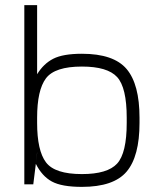

<svg xmlns="http://www.w3.org/2000/svg" viewBox="-20 -720 640 750"><path d="M75 0H110L120 -80L125 -125V-700H75ZM125 -430V-260Q125 -368 159.5 -414Q194 -460 300 -460Q400 -460 437.5 -419Q475 -378 475 -260V-250H525V-260Q525 -391 474.5 -450.5Q424 -510 300 -510Q226 -510 188 -490.5Q150 -471 125 -430ZM120 -80Q144 -32 182.5 -11Q221 10 300 10Q424 10 474.5 -49.5Q525 -109 525 -240V-250H475V-240Q475 -122 437.5 -81Q400 -40 300 -40Q194 -40 159.5 -86Q125 -132 125 -240V-123Z"/></svg>

Font: Millimetre
Style: Light
Weight: 200
Designer: Jérémy Landes
Version: Version 1.0